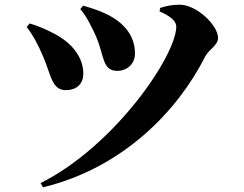

<svg xmlns="http://www.w3.org/2000/svg" viewBox="-20 -748 1040 818"><path d="M322 -709C344 -687 377 -623 392 -586C425 -506 416 -446 481 -446C517 -446 555 -472 555 -520C555 -593 513 -645 446 -682C407 -702 375 -712 334 -724ZM163 50C503 -32 737 -275 854 -507C870 -538 909 -555 909 -586C909 -641 817 -728 746 -728C717 -728 687 -723 662 -714L660 -699C701 -682 731 -660 731 -635C731 -512 470 -127 153 32ZM94 -633C118 -602 142 -560 165 -504C197 -431 200 -364 260 -364C310 -364 335 -394 335 -434C335 -503 288 -565 210 -605C186 -618 146 -637 106 -648Z"/></svg>

Font: Noto Serif SC Black
Style: Regular
Weight: 900
Designer: Ryoko NISHIZUKA 西塚涼子 (kana & ideographs); Frank Grießhammer (Latin, Greek & Cyrillic); Wenlong ZHANG 张文龙 (bopomofo); San
Foundry: Adobe
Version: Version 2.001;hotconv 1.1.0;makeotfexe 2.6.0